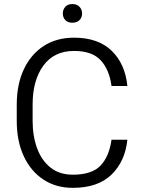

<svg xmlns="http://www.w3.org/2000/svg" viewBox="-20 -904 690 934"><path d="M522.5 -224.1H599.6Q588.9 -119.6 522.7 -54.9Q456.5 9.8 334 9.8Q252 9.8 190.7 -30.8Q129.4 -71.3 95.5 -144.5Q61.5 -217.8 61.5 -315.4V-395Q61.5 -493.2 95.7 -566.4Q129.9 -639.6 192.4 -680.2Q254.9 -720.7 340.3 -720.7Q457.5 -720.7 523.2 -657Q588.9 -593.3 599.6 -485.8H522.5Q511.7 -565.9 469.5 -611.1Q427.2 -656.2 340.3 -656.2Q243.2 -656.2 190.9 -584.7Q138.7 -513.2 138.7 -396V-315.4Q138.7 -241.7 160.6 -182.4Q182.6 -123 226.1 -88.6Q269.5 -54.2 334 -54.2Q426.3 -54.2 468.5 -97.9Q510.7 -141.6 522.5 -224.1ZM285.6 -838.4Q285.6 -857.4 297.6 -870.8Q309.6 -884.3 332 -884.3Q354.5 -884.3 366.9 -870.8Q379.4 -857.4 379.4 -838.4Q379.4 -819.3 366.9 -806.4Q354.5 -793.5 332 -793.5Q309.6 -793.5 297.6 -806.4Q285.6 -819.3 285.6 -838.4Z"/></svg>

Font: Vazirmatn UI FD Light
Style: Regular
Weight: 300
Designer: Saber Rastikerdar
Foundry: Saber Rastikerdar
Version: Version 33.003